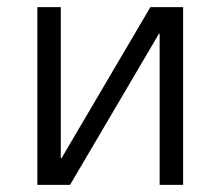

<svg xmlns="http://www.w3.org/2000/svg" viewBox="-20 -520 620 540"><path d="M85 -500H151V-75H153L403 -500H495V0H429V-425H427L177 0H85Z"/></svg>

Font: PT Root UI
Style: Regular
Weight: 400
Designer: Vitaly Kuzmin
Foundry: ParaType Ltd.
Version: Version 2.001G